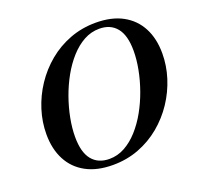

<svg xmlns="http://www.w3.org/2000/svg" viewBox="-127 -853 1030 1002"><g transform="rotate(-20 388.0 -352.5)"><path d="M199 -193Q199 -107.5 233 -65.8Q267 -24 329.5 -24Q374.5 -24 415 -46.2Q455.5 -68.5 490.2 -107.2Q525 -146 552.5 -195.2Q580 -244.5 599.5 -299.2Q619 -354 629.5 -408.8Q640 -463.5 640 -512Q640 -597.5 606 -639.2Q572 -681 510 -681Q464.5 -681 424 -658.8Q383.5 -636.5 348.8 -597.8Q314 -559 286.5 -509.8Q259 -460.5 239.5 -405.8Q220 -351 209.5 -296.2Q199 -241.5 199 -193ZM776 -448Q776 -380 755 -313.5Q734 -247 695 -188.2Q656 -129.5 601.5 -84.2Q547 -39 480 -13.5Q413 12 336 12Q248.5 12 187.5 -21Q126.5 -54 94.8 -114.5Q63 -175 63 -257Q63 -325 84 -391.5Q105 -458 144 -516.8Q183 -575.5 237.5 -620.8Q292 -666 359.2 -691.5Q426.5 -717 503 -717Q591 -717 651.8 -684Q712.5 -651 744.2 -590.8Q776 -530.5 776 -448Z"/></g></svg>

Font: Newsreader 60pt SemiBold
Style: Italic
Weight: 600
Italic angle: -17°
Designer: Hugues Gentile
Foundry: Production Type
Version: Version 1.003